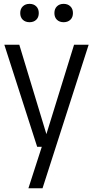

<svg xmlns="http://www.w3.org/2000/svg" viewBox="-20 -780 494 1020"><path d="M177.5 0 3 -542.5H82.5L226.5 -67.5L373.5 -542.5H451L206 220H131L202 0ZM318 -662Q296 -662 282.5 -675Q269 -688 269 -710.5Q269 -733 282.5 -746.2Q296 -759.5 318 -759.5Q340 -759.5 353.8 -746.2Q367.5 -733 367.5 -710.5Q367.5 -688 353.8 -675Q340 -662 318 -662ZM137 -662Q115 -662 101.2 -675Q87.5 -688 87.5 -710.5Q87.5 -733 101.2 -746.2Q115 -759.5 137 -759.5Q159 -759.5 172.5 -746.2Q186 -733 186 -710.5Q186 -688 172.5 -675Q159 -662 137 -662Z"/></svg>

Font: Encode Sans Cnd
Style: Regular
Weight: 400
Width: 3
Designer: Multiple Designers
Foundry: Impallari Type
Version: Version 3.002; ttfautohint (v1.8.3) -l 8 -r 50 -G 200 -x 14 